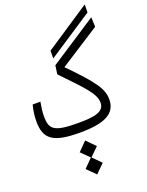

<svg xmlns="http://www.w3.org/2000/svg" viewBox="-197 -895 992 1298"><g transform="rotate(-20 298.5 -246.5)"><path d="M257.3 2.4C431.2 2.4 519.5 -37.6 519.5 -142.6C519.5 -217.8 474.6 -280.8 308.6 -449.7L597.2 -635.3L594.7 -704.6L255.4 -482.9L246.6 -420.4C395 -266.6 456.1 -205.6 456.1 -141.1C456.1 -76.7 388.7 -63 268.6 -63C91.8 -63 64.9 -90.8 64.9 -185.1C64.9 -216.8 68.8 -244.6 76.2 -286.1H20.5C9.8 -243.2 4.9 -206.1 4.9 -169.9C4.9 -42 63 2.4 257.3 2.4ZM257.8 -530.8 582 -744.1 582.5 -801.3 258.3 -586.4ZM269 307.6 331.1 246.1 272 186.5 332.5 126.5 270.5 64 209 126.5 268.1 185.1 207.5 246.1Z"/></g></svg>

Font: Cascadia Mono NF Light
Style: Regular
Weight: 300
Monospace: yes
Designer: Aaron Bell
Foundry: Saja Typeworks
Version: Version 2404.023